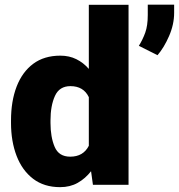

<svg xmlns="http://www.w3.org/2000/svg" viewBox="-20 -770 746 800"><path d="M25.9 -257.8V-268.1Q25.9 -348.6 49.3 -409.4Q72.8 -470.2 118.4 -504.2Q164.1 -538.1 231.4 -538.1Q268.6 -538.1 298.1 -523.4Q327.6 -508.8 350.1 -482.9V-750H515.6V0H367.2L359.4 -56.6Q335.4 -25.9 303.7 -8.1Q272 9.8 230.5 9.8Q163.6 9.8 117.9 -25.1Q72.3 -60.1 49.1 -120.6Q25.9 -181.2 25.9 -257.8ZM190.4 -268.1V-257.8Q190.4 -198.7 207.8 -158Q225.1 -117.2 272.5 -117.2Q327.1 -117.2 350.1 -162.6V-365.2Q328.1 -411.1 273.4 -411.1Q227.5 -411.1 209 -370.4Q190.4 -329.6 190.4 -268.1ZM705.6 -750.5V-716.8Q705.6 -668 684.3 -619.4Q663.1 -570.8 636.2 -540L558.6 -579.1Q574.7 -605 585.2 -634Q595.7 -663.1 595.7 -707.5V-750.5Z"/></svg>

Font: Vazirmatn RD UI FD Black
Style: Regular
Weight: 900
Designer: Saber Rastikerdar
Foundry: Saber Rastikerdar
Version: Version 33.003